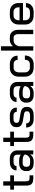

<svg xmlns="http://www.w3.org/2000/svg" viewBox="1682 -2422 748 4152"><g transform="rotate(-90 2056.0 -346.0)"><path d="M118 -152V-418H30V-499H119V-650H211V-499H341V-418H211V-154Q211 -115 226.5 -98Q242 -81 277 -81H341V0H273Q191 0 154.5 -36Q118 -72 118 -152Z M433 -133V-166Q433 -229 480 -267.5Q527 -306 603 -306H666Q696 -306 730 -297Q764 -288 788 -272V-345Q788 -382 765 -404.5Q742 -427 705 -427H623Q585 -427 562 -409Q539 -391 539 -362H447Q447 -427 495.5 -467Q544 -507 623 -507H705Q784 -507 832 -462.5Q880 -418 880 -345V0H793V-67Q770 -33 733 -12.5Q696 8 658 8H598Q523 8 478 -30.5Q433 -69 433 -133ZM663 -69Q707 -69 741 -94.5Q775 -120 788 -163V-193Q769 -210 736 -220Q703 -230 668 -230H604Q569 -230 547 -212Q525 -194 525 -164V-134Q525 -104 546.5 -86.5Q568 -69 604 -69Z M1062 -152V-418H974V-499H1063V-650H1155V-499H1285V-418H1155V-154Q1155 -115 1170.5 -98Q1186 -81 1221 -81H1285V0H1217Q1135 0 1098.5 -36Q1062 -72 1062 -152Z M1374 -154H1465Q1465 -117 1489 -94Q1513 -71 1553 -71H1641Q1679 -71 1702 -85.5Q1725 -100 1725 -124V-153Q1725 -169 1711.5 -181.5Q1698 -194 1677 -198L1504 -228Q1449 -238 1416 -269.5Q1383 -301 1383 -343V-376Q1383 -435 1430 -471Q1477 -507 1556 -507H1640Q1715 -507 1760.5 -466Q1806 -425 1806 -357H1715Q1714 -389 1693.5 -408.5Q1673 -428 1640 -428H1557Q1520 -428 1498.5 -413Q1477 -398 1477 -373V-348Q1477 -332 1491 -320Q1505 -308 1527 -303L1702 -272Q1754 -263 1786.5 -232Q1819 -201 1819 -160V-121Q1819 -63 1770 -27.5Q1721 8 1641 8H1553Q1472 8 1423 -36.5Q1374 -81 1374 -154Z M1913 -133V-166Q1913 -229 1960 -267.5Q2007 -306 2083 -306H2146Q2176 -306 2210 -297Q2244 -288 2268 -272V-345Q2268 -382 2245 -404.5Q2222 -427 2185 -427H2103Q2065 -427 2042 -409Q2019 -391 2019 -362H1927Q1927 -427 1975.5 -467Q2024 -507 2103 -507H2185Q2264 -507 2312 -462.5Q2360 -418 2360 -345V0H2273V-67Q2250 -33 2213 -12.5Q2176 8 2138 8H2078Q2003 8 1958 -30.5Q1913 -69 1913 -133ZM2143 -69Q2187 -69 2221 -94.5Q2255 -120 2268 -163V-193Q2249 -210 2216 -220Q2183 -230 2148 -230H2084Q2049 -230 2027 -212Q2005 -194 2005 -164V-134Q2005 -104 2026.5 -86.5Q2048 -69 2084 -69Z M2474 -179V-313Q2474 -401 2526.5 -454Q2579 -507 2665 -507H2746Q2828 -507 2878 -461Q2928 -415 2928 -339H2836Q2836 -378 2811.5 -401.5Q2787 -425 2746 -425H2666Q2622 -425 2594.5 -393.5Q2567 -362 2567 -310V-182Q2567 -133 2595 -103.5Q2623 -74 2667 -74H2747Q2789 -74 2814.5 -103.5Q2840 -133 2840 -182H2932Q2932 -97 2881 -44.5Q2830 8 2747 8H2666Q2580 8 2527 -43.5Q2474 -95 2474 -179Z M3038 -700H3131V-436Q3154 -468 3189 -487.5Q3224 -507 3258 -507H3326Q3398 -507 3442.5 -459Q3487 -411 3487 -333V0H3394V-333Q3394 -374 3373 -399.5Q3352 -425 3318 -425H3254Q3211 -425 3176 -392.5Q3141 -360 3131 -308V0H3038Z M3601 -175V-313Q3601 -401 3654.5 -454Q3708 -507 3796 -507H3878Q3963 -507 4015 -455Q4067 -403 4067 -317V-223H3694V-175Q3694 -129 3722 -101Q3750 -73 3796 -73H3873Q3918 -73 3946 -96.5Q3974 -120 3974 -159H4065Q4065 -84 4012 -38Q3959 8 3872 8H3796Q3708 8 3654.5 -42.5Q3601 -93 3601 -175ZM3974 -297V-317Q3974 -367 3947.5 -397Q3921 -427 3878 -427H3796Q3750 -427 3722 -395.5Q3694 -364 3694 -312V-297Z"/></g></svg>

Font: Bai Jamjuree Medium
Style: Regular
Weight: 500
Version: Version 1.000; ttfautohint (v1.6)